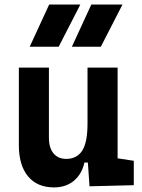

<svg xmlns="http://www.w3.org/2000/svg" viewBox="-20 -815 626 845"><path d="M217.8 9.8Q144 9.8 103.5 -38.8Q63 -87.4 63 -175.8V-517.6H195.3V-208.5Q195.3 -164.1 215.6 -139.9Q235.8 -115.7 271.5 -115.7Q317.9 -115.7 341.6 -151.6Q365.2 -187.5 365.2 -272V-517.6H497.6V-118.2L568.8 -107.4V0L374 4.9L366.7 -99.6H351.6Q339.4 -46.9 304.2 -18.6Q269 9.8 217.8 9.8ZM110.8 -609.4 196.3 -794.9H333.5L238.3 -609.4ZM296.4 -609.4 381.8 -794.9H519L423.8 -609.4Z"/></svg>

Font: Cascadia Mono
Style: Bold
Weight: 700
Monospace: yes
Designer: Aaron Bell
Foundry: Saja Typeworks
Version: Version 2404.023; ttfautohint (v1.8.4)